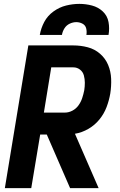

<svg xmlns="http://www.w3.org/2000/svg" viewBox="-20 -969 616 989"><path d="M5 0H141L187 -276H221L341 0H488L366 -280Q402 -286 435 -305Q468 -324 492 -353.5Q516 -383 529 -417.5Q542 -452 548 -487Q554 -525 552.5 -563Q551 -601 537 -634.5Q523 -668 495.5 -692Q468 -716 432 -725.5Q396 -735 358 -735H126ZM206 -389 244 -622H358Q377 -622 392 -610.5Q407 -599 412 -580.5Q417 -562 417 -542.5Q417 -523 414 -504Q410 -484 403.5 -464Q397 -444 384.5 -426.5Q372 -409 353 -399Q334 -389 314 -389ZM185 -789H299Q302 -807 312 -823Q322 -839 339 -847Q356 -855 373 -855Q373 -855 373 -855Q373 -855 373 -855Q373 -855 373 -855Q373 -855 373 -855Q390 -855 405 -847Q420 -839 424 -822.5Q428 -806 425 -789H539Q545 -823 539 -855.5Q533 -888 509.5 -910Q486 -932 454 -940.5Q422 -949 389 -949Q355 -949 320.5 -940.5Q286 -932 255.5 -910Q225 -888 208 -856Q191 -824 185 -789Z"/></svg>

Font: Iosevka Sparkle Extrabold
Style: Italic
Weight: 800
Italic angle: -9°
Designer: Belleve Invis
Foundry: Belleve Invis
Version: Version 4.5.0; ttfautohint (v1.8.3)